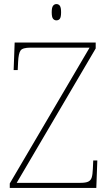

<svg xmlns="http://www.w3.org/2000/svg" viewBox="-20 -923 538 943"><path d="M28 0V-22L420 -689H130Q91 -689 81 -675Q71 -661 69 -620L67 -579H47L52 -714H450V-685L62 -25H375Q401 -25 413.5 -31Q426 -37 430.5 -51.5Q435 -66 436 -93L438 -135H458L453 0ZM257 -823Q247 -823 240.5 -831Q234 -839 234 -863Q234 -886 240.5 -894.5Q247 -903 257 -903Q268 -903 274 -894.5Q280 -886 280 -863Q280 -839 274 -831Q268 -823 257 -823Z"/></svg>

Font: Noto Rashi Hebrew Thin
Style: Regular
Weight: 250
Version: Version 1.006